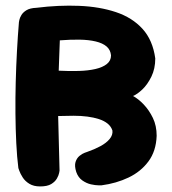

<svg xmlns="http://www.w3.org/2000/svg" viewBox="-20 -674 618 690"><path d="M124 -4Q101 -4 85.5 -13.5Q70 -23 61.5 -36.5Q53 -50 49.5 -60Q46 -70 46 -70Q41 -109 38.5 -159.5Q36 -210 35.5 -265.5Q35 -321 36.5 -378.5Q38 -436 41 -491Q44 -546 48 -594Q48 -594 49.5 -602Q51 -610 57 -620Q63 -630 75.5 -637.5Q88 -645 111 -646Q191 -656 264.5 -653Q338 -650 396.5 -630.5Q455 -611 492 -570.5Q529 -530 538 -464Q538 -427 524 -398.5Q510 -370 491.5 -352.5Q473 -335 458 -329Q477 -319 496.5 -298.5Q516 -278 529.5 -250Q543 -222 543 -186Q541 -131 513.5 -94Q486 -57 442 -36Q398 -15 345 -8Q345 -8 334 -8Q323 -8 307 -11.5Q291 -15 276 -25.5Q261 -36 254 -56Q247 -78 251.5 -92Q256 -106 266 -114Q276 -122 284.5 -125Q293 -128 293 -128Q319 -137 340.5 -148.5Q362 -160 374 -174.5Q386 -189 384 -205Q379 -220 366.5 -230Q354 -240 335.5 -246Q317 -252 294 -255Q271 -258 244 -258Q217 -258 189 -257L194 -61Q194 -61 192.5 -52.5Q191 -44 184.5 -32.5Q178 -21 164 -12.5Q150 -4 124 -4ZM191 -420Q229 -418 263 -419Q297 -420 323 -426Q349 -432 364 -444Q379 -456 379 -475Q377 -495 363 -507Q349 -519 324 -525Q299 -531 266 -531.5Q233 -532 195 -529Z"/></svg>

Font: Sour Gummy Black
Style: Bold
Weight: 700
Version: Version 1.000